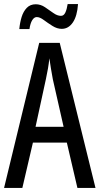

<svg xmlns="http://www.w3.org/2000/svg" viewBox="-20 -925 490 945"><path d="M361 0 309 -223H142L90 0H0L173 -714H274L450 0ZM240 -535Q235 -563 230.5 -589Q226 -615 223 -638Q218 -590 206 -536L155 -301H293ZM364 -905Q360 -846 338.5 -814.5Q317 -783 284 -783Q261 -783 238 -797.5Q215 -812 195.5 -826.5Q176 -841 161 -841Q148 -841 138.5 -825.5Q129 -810 125 -782H75Q78 -814 86.5 -841.5Q95 -869 112 -886.5Q129 -904 156 -904Q180 -904 201.5 -889.5Q223 -875 242.5 -861Q262 -847 280 -847Q294 -847 301.5 -863Q309 -879 313 -905Z"/></svg>

Font: Noto Sans Thai ExtCond
Style: Regular
Weight: 400
Width: 2
Designer: Monotype Design Team
Foundry: Monotype Imaging Inc.
Version: Version 2.002; ttfautohint (v1.8.4.7-5d5b)